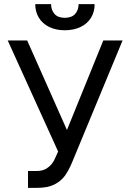

<svg xmlns="http://www.w3.org/2000/svg" viewBox="-20 -904 633 934"><path d="M116.2 -72.3H160.2Q184.6 -72.3 202.1 -82Q219.7 -91.8 231.4 -106.4Q243.2 -121.1 251 -140.6L262.7 -167L17.6 -707H112.3L305.7 -271.5L482.4 -707H576.2L331.1 -115.2Q314.5 -75.2 295.9 -49.3Q277.3 -23.4 245.1 -6.8Q212.9 9.8 161.1 9.8H116.2ZM294.9 -756.8Q252 -756.8 219.2 -772.9Q186.5 -789.1 168.9 -817.9Q151.4 -846.7 151.4 -883.8H228.5Q228.5 -855.5 245.1 -836.4Q261.7 -817.4 294.9 -817.4Q329.1 -817.4 345.7 -836.4Q362.3 -855.5 362.3 -883.8H440.4Q440.4 -846.7 422.9 -817.9Q405.3 -789.1 372.1 -772.9Q338.9 -756.8 294.9 -756.8Z"/></svg>

Font: WEMIX Pretendard Variable
Style: Regular
Weight: 400
Designer: Base glyphs from Inter by Rasmus Andersson; Hangeul glyphs from Noto Sans CJK(Source Han Sans) by Jang Soo-young and Kan
Foundry: Kil Hyung-jin
Version: Version 1.000;Glyphs 3.2 (3208)